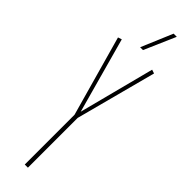

<svg xmlns="http://www.w3.org/2000/svg" viewBox="-305 -872 859 859"><g transform="rotate(45 125.0 -442.5)"><path d="M116 0V-315L9 -697L27 -703L126 -344L219 -703L237 -697L136 -315V0ZM110 -736 173 -885H193L128 -736Z"/></g></svg>

Font: Georama ExtraCondensed Thin
Style: Regular
Weight: 100
Width: 2
Designer: Jean-Baptiste Levee
Foundry: Production Type
Version: Version 1.001